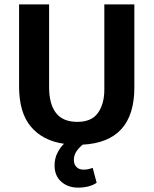

<svg xmlns="http://www.w3.org/2000/svg" viewBox="-20 -650 701 876"><path d="M67 -630H204V-253Q204 -175 235.5 -134.5Q267 -94 333 -94Q398 -94 427 -135Q456 -176 456 -241V-630H593V-251Q593 -2 357 10Q337 27 327 43.5Q317 60 317 80Q317 100 329 112Q341 124 361 124Q375 124 384.5 121.5Q394 119 403 116L421 184Q388 206 336 206Q290 206 259.5 179Q229 152 229 105Q229 73 242 47.5Q255 22 272 6Q175 -8 121 -72Q67 -136 67 -256Z"/></svg>

Font: Mukta Malar
Style: Bold
Weight: 700
Designer: Aadarsh Rajan, Girish Dalvi, Yashodeep Gholap
Foundry: Ek Type
Version: Version 2.538;PS 1.000;hotconv 16.6.51;makeotf.lib2.5.65220;